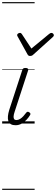

<svg xmlns="http://www.w3.org/2000/svg" viewBox="-20 -1145 519 1780"><path d="M124 16Q97 16 80.5 6Q64 -4 57.5 -23Q51 -42 53.5 -68.5Q56 -95 66 -127L186 -494Q190 -506 196 -510.5Q202 -515 217 -515Q231 -515 238 -509Q245 -503 241 -493L116 -110Q107 -84 106 -66.5Q105 -49 111.5 -40.5Q118 -32 132 -32Q149 -32 165.5 -42Q182 -52 196.5 -68Q211 -84 222 -99Q227 -106 234 -108.5Q241 -111 251 -104Q261 -98 262 -91Q263 -84 258 -77Q247 -58 227 -36Q207 -14 181 1Q155 16 124 16ZM456 -840Q465 -840 472 -833.5Q479 -827 479 -819Q479 -813 476.5 -809.5Q474 -806 470 -802L289 -639Q281 -631 274 -628.5Q267 -626 259 -626Q252 -626 246 -629Q240 -632 235 -641L145 -804Q142 -808 140.5 -812Q139 -816 139 -820Q139 -829 148 -834.5Q157 -840 164 -840Q171 -840 174.5 -837.5Q178 -835 182 -830L271 -695L435 -830Q442 -835 446.5 -837.5Q451 -840 456 -840ZM0 605H301V615H0ZM0 -20H301V0H0ZM0 -505H301V-500H0ZM0 -1125H301V-1115H0Z"/></svg>

Font: Playwrite CU Guides
Style: Regular
Weight: 400
Designer: Veronika Burian, José Scaglione
Foundry: TypeTogether
Version: Version 1.003